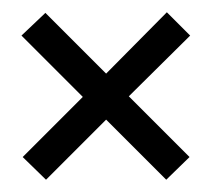

<svg xmlns="http://www.w3.org/2000/svg" viewBox="-20 -444 346 313"><path d="M251 -151 289 -188 190 -287 290 -386 252 -424 153 -324 54 -423 15 -386 115 -286 17 -188 55 -151 153 -249Z"/></svg>

Font: Modon Arabic
Style: Regular
Weight: 400
Designer: Ahmedzaza
Foundry: Ahmedzaza
Version: Version 2.010